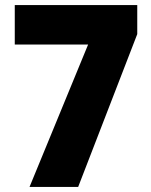

<svg xmlns="http://www.w3.org/2000/svg" viewBox="-20 -734 593 754"><path d="M96 0 326 -559H38V-714H519V-600L287 0Z"/></svg>

Font: Noto Sans Ethiopic SemiCondensed Black
Style: Regular
Weight: 900
Width: 4
Designer: Monotype Design Team
Foundry: Monotype Imaging Inc.
Version: Version 2.102; ttfautohint (v1.8.4.7-5d5b)